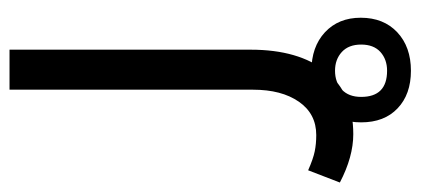

<svg xmlns="http://www.w3.org/2000/svg" viewBox="-301 -264 887 405"><g transform="rotate(-90 142.5 -61.5)"><path d="M62 240.2Q14.2 240.2 -40 211.9L-14.2 145Q10.3 155.8 25.9 158.9Q41.5 162.1 60.1 162.1Q105 162.1 130.4 125.5Q155.8 88.9 155.8 28.8V-484.9H240.2V23.9Q240.2 125 194.3 182.6Q148.4 240.2 62 240.2ZM195.8 361.8Q146 361.8 116.5 333.7Q86.9 305.7 86.9 256.8Q86.9 207.5 116.7 179.7Q146.5 151.9 195.8 151.9Q246.1 151.9 276.9 180.4Q307.6 209 307.6 255.9Q307.6 304.2 276.9 333Q246.1 361.8 195.8 361.8ZM195.8 311.5Q219.7 311.5 235.4 297.4Q251 283.2 251 256.8Q251 230.5 235.4 216.1Q219.7 201.7 195.8 201.7Q171.4 201.7 156 216.1Q140.6 230.5 140.6 256.8Q140.6 311.5 195.8 311.5Z"/></g></svg>

Font: Droid Arabic Kufi
Style: Regular
Weight: 400
Designer: Pascal Zoghbi
Foundry: Irfont.ir
Version: Version 1.00 February 28, 2013, initial release